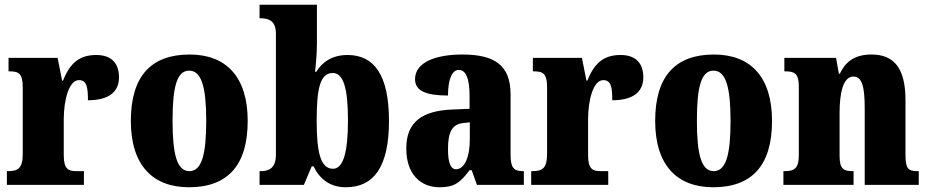

<svg xmlns="http://www.w3.org/2000/svg" viewBox="-20 -780 3917 810"><path d="M9 0H334V-58H302C269 -58 249 -66 249 -125V-277C249 -358 271 -442 313 -442C346 -442 351 -412 351 -357C429 -357 482 -385 482 -454C482 -508 455 -548 386 -548C317 -548 276 -516 246 -440H242L223 -536H16V-479H20C59 -479 76 -470 76 -411V-130C76 -67 53 -58 13 -58H9Z M777 10C940 10 1025 -82 1025 -270C1025 -458 932 -550 780 -550C617 -550 532 -458 532 -270C532 -82 625 10 777 10ZM779 -58C726 -58 708 -131 708 -270C708 -410 725 -482 778 -482C831 -482 850 -410 850 -270C850 -131 832 -58 779 -58Z M1439 10C1557 10 1621 -76 1621 -270C1621 -463 1559 -548 1446 -548C1380 -548 1339 -517 1314 -477H1309C1313 -508 1317 -558 1317 -595V-760H1075V-703H1078C1115 -703 1144 -692 1144 -637V-127C1144 -67 1110 -58 1080 -58H1075V0H1262L1295 -78H1303C1328 -26 1371 10 1439 10ZM1385 -68C1331 -68 1316 -141 1316 -271C1316 -406 1330 -472 1384 -472C1429 -472 1448 -407 1448 -272C1448 -141 1429 -68 1385 -68Z M1834 10C1897 10 1921 -9 1961 -62H1970L1992 0H2190V-58H2186C2146 -58 2134 -74 2134 -128V-381C2134 -506 2066 -550 1930 -550C1822 -550 1731 -519 1731 -446C1731 -397 1776 -377 1870 -377C1870 -447 1888 -485 1915 -485C1946 -485 1961 -449 1961 -374V-321L1889 -318C1759 -313 1694 -264 1694 -154C1694 -42 1757 10 1834 10ZM1904 -66C1880 -66 1870 -96 1870 -151C1870 -221 1886 -256 1935 -261L1962 -264V-191C1962 -116 1939 -66 1904 -66Z M2221 0H2546V-58H2514C2481 -58 2461 -66 2461 -125V-277C2461 -358 2483 -442 2525 -442C2558 -442 2563 -412 2563 -357C2641 -357 2694 -385 2694 -454C2694 -508 2667 -548 2598 -548C2529 -548 2488 -516 2458 -440H2454L2435 -536H2228V-479H2232C2271 -479 2288 -470 2288 -411V-130C2288 -67 2265 -58 2225 -58H2221Z M2989 10C3152 10 3237 -82 3237 -270C3237 -458 3144 -550 2992 -550C2829 -550 2744 -458 2744 -270C2744 -82 2837 10 2989 10ZM2991 -58C2938 -58 2920 -131 2920 -270C2920 -410 2937 -482 2990 -482C3043 -482 3062 -410 3062 -270C3062 -131 3044 -58 2991 -58Z M3285 0H3581V-58H3578C3539 -58 3522 -67 3522 -122V-305C3522 -384 3536 -457 3580 -457C3619 -457 3628 -408 3628 -323V0H3856V-58H3852C3812 -58 3800 -67 3800 -128V-358C3800 -493 3751 -550 3657 -550C3579 -550 3545 -514 3523 -469H3519L3507 -536H3289V-479H3293C3332 -479 3350 -470 3350 -415V-125C3350 -67 3329 -58 3289 -58H3285Z"/></svg>

Font: Noto Serif Armenian Condensed Black
Style: Regular
Weight: 900
Width: 3
Designer: Monotype Design Team
Foundry: Monotype Imaging Inc.
Version: Version 2.008